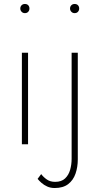

<svg xmlns="http://www.w3.org/2000/svg" viewBox="-20 -725 550 965"><path d="M332 -682Q332 -673 338.5 -666Q345 -659 355 -659Q366 -659 372 -666Q378 -673 378 -682Q378 -692 372 -698.5Q366 -705 355 -705Q345 -705 338.5 -698.5Q332 -692 332 -682ZM187 150 169 174Q177 184 189 194.5Q201 205 217.5 212.5Q234 220 255 220Q297 220 322.5 200.5Q348 181 359.5 148Q371 115 371 76V-460H340V73Q340 102 332.5 128.5Q325 155 307 172Q289 189 257 189Q233 189 216 177.5Q199 166 187 150ZM82 -682Q82 -673 88.5 -666Q95 -659 105 -659Q116 -659 122 -666Q128 -673 128 -682Q128 -692 122 -698.5Q116 -705 105 -705Q95 -705 88.5 -698.5Q82 -692 82 -682ZM90 -460V0H121V-460Z"/></svg>

Font: Jost ExtraLight
Style: Regular
Weight: 250
Version: Version 3.710